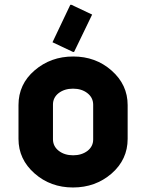

<svg xmlns="http://www.w3.org/2000/svg" viewBox="-20 -787 621 816"><path d="M283.7 -766.6 371.6 -725.1 294.9 -566.4H290L203.1 -607.4L278.8 -766.6ZM352.1 -146Q376 -165 376 -194.3V-342.8Q375.5 -372.6 351.1 -391.4Q326.7 -410.2 290.3 -410.2Q253.9 -410.2 229 -391.1Q205.1 -372.1 205.1 -342.8V-194.3Q205.6 -164.6 230 -145.8Q254.4 -127 290.8 -127Q327.1 -127 352.1 -146ZM127 -49.8Q58.6 -109.9 58.6 -196.8V-340.3Q58.6 -429.2 127 -487.8Q195.8 -546.9 291 -546.9Q386.7 -546.9 454.1 -487.3Q522.5 -427.2 522.5 -340.3V-196.8Q522.5 -108.9 454.1 -49.3Q385.7 9.8 290.3 9.8Q194.8 9.8 127 -49.8Z"/></svg>

Font: Nova Round
Style: Bold
Weight: 700
Designer: Wojciech Kalinowski "wmk69" (wmk69@o2.pl)
Foundry: Wojciech Kalinowski "wmk69" (wmk69@o2.pl)
Version: Version 3.1.0; 2021-05-23